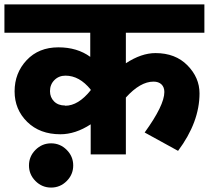

<svg xmlns="http://www.w3.org/2000/svg" viewBox="-40 -697 944 868"><path d="M884 -549H529V-411Q599 -457 663 -457Q753 -457 807.5 -401.5Q862 -346 862 -275Q862 -145 765 -15L614 -98Q703 -221 703 -281Q703 -303 690 -315.5Q677 -328 654 -328Q594 -328 529 -256V1H370V-135Q301 -90 233 -90Q140 -90 83 -146Q26 -202 26 -284Q26 -367 80.5 -425Q135 -483 224 -483Q309 -483 368 -440V-549H-20V-677H884ZM254 -220 255 -219Q314 -219 370 -289V-292Q319 -355 256 -355Q226 -355 206 -335Q186 -315 186 -285Q186 -257 204.5 -238.5Q223 -220 254 -220ZM120.5 -19.5Q150 -49 191 -49Q232 -49 261.5 -19.5Q291 10 291 51Q291 92 261.5 121.5Q232 151 191 151Q150 151 120.5 121.5Q91 92 91 51Q91 10 120.5 -19.5Z"/></svg>

Font: Martel Sans Heavy
Style: Regular
Weight: 900
Designer: Dan Reynolds and Mathieu Réguer
Foundry: Dan Reynolds and Mathieu Réguer
Version: Version 1.001;PS 001.001;hotconv 1.0.70;makeotf.lib2.5.58329